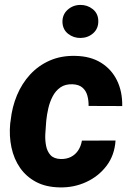

<svg xmlns="http://www.w3.org/2000/svg" viewBox="-20 -771 545 800"><path d="M232.9 -108.4Q257.3 -107.9 275.9 -117.4Q294.4 -127 305.9 -144.5Q317.4 -162.1 321.3 -185.1L461.4 -185.5Q457.5 -124.5 424.1 -80.3Q390.6 -36.1 339.1 -12.5Q287.6 11.2 228.5 9.8Q171.4 8.8 130.4 -12.9Q89.4 -34.7 63.7 -71.5Q38.1 -108.4 27.8 -156.2Q17.6 -204.1 22.5 -256.3L24.4 -269.5Q30.3 -325.2 50.8 -374.3Q71.3 -423.3 105.7 -460.7Q140.1 -498 187.5 -518.8Q234.9 -539.6 293.9 -538.1Q356.4 -537.1 400.4 -510Q444.3 -482.9 467.3 -436.3Q490.2 -389.6 489.3 -329.1L349.1 -329.6Q349.6 -352.1 344 -372.6Q338.4 -393.1 323.5 -406Q308.6 -418.9 282.2 -419.9Q252 -420.9 231.9 -407Q211.9 -393.1 199.7 -369.9Q187.5 -346.7 181.4 -320.1Q175.3 -293.5 172.9 -269.5L171.9 -256.8Q169.9 -236.8 168.7 -211.7Q167.5 -186.5 172.1 -163.1Q176.8 -139.6 190.7 -124.5Q204.6 -109.4 232.9 -108.4ZM240.2 -679.2Q239.7 -710.4 261.7 -730.2Q283.7 -750 314 -750.5Q343.8 -751 366.5 -732.9Q389.2 -714.8 389.6 -683.6Q390.1 -651.9 368.4 -632.6Q346.7 -613.3 315.9 -612.8Q286.6 -612.3 263.9 -630.1Q241.2 -647.9 240.2 -679.2Z"/></svg>

Font: Roboto ExtraBold
Style: Italic
Weight: 800
Designer: Christian Robertson
Foundry: Google
Version: Version 3.009; 2024